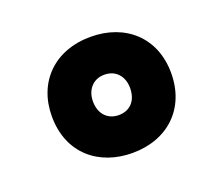

<svg xmlns="http://www.w3.org/2000/svg" viewBox="-68 -671 571 505"><g transform="rotate(-20 217.5 -418.5)"><path d="M226 -256C325 -256 393 -320 393 -419C393 -519 323 -581 226 -581C125 -581 59 -515 59 -419C59 -314 133 -256 226 -256ZM226 -362C197 -362 174 -382 174 -419C174 -450 193 -475 226 -475C258 -475 278 -452 278 -419C278 -385 259 -362 226 -362Z"/></g></svg>

Font: Noto Sans SemiCondensed Black
Style: Italic
Weight: 900
Width: 4
Italic angle: -12°
Designer: Monotype Design Team
Foundry: Monotype Imaging Inc.
Version: Version 2.013